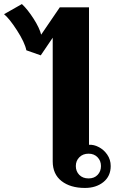

<svg xmlns="http://www.w3.org/2000/svg" viewBox="-112 -917 573 947"><path d="M148 -121V-731L89 -644L18 -669Q10 -708 -28 -767Q-66 -826 -92 -847L-4 -897Q24 -871 53.5 -825Q83 -779 91 -746L183 -881H327V-203Q352 -204 374 -192Q399 -180 416.5 -155Q434 -130 434 -98Q434 -48 398 -19Q362 10 307 10Q235 10 191.5 -24Q148 -58 148 -121ZM386 -98Q386 -124 369 -141.5Q352 -159 325 -159Q297 -159 279.5 -141.5Q262 -124 262 -98Q262 -72 279 -54.5Q296 -37 325 -37Q353 -37 369.5 -54.5Q386 -72 386 -98Z"/></svg>

Font: Taviraj
Style: Bold
Weight: 700
Designer: Katatrad Team
Foundry: CadsonDemak
Version: Version 1.001